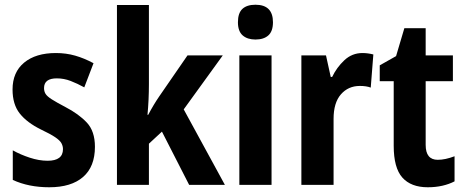

<svg xmlns="http://www.w3.org/2000/svg" viewBox="-20 -781 1961 811"><path d="M381 -161Q381 -77 331 -33.5Q281 10 188 10Q101 10 34 -21V-146Q66 -128 105.5 -115Q145 -102 181 -102Q246 -102 246 -151Q246 -164 239.5 -176Q233 -188 213 -201.5Q193 -215 153 -234Q94 -263 63.5 -301.5Q33 -340 33 -403Q33 -476 82 -516.5Q131 -557 216 -557Q259 -557 297.5 -546Q336 -535 375 -514L336 -412Q307 -428 278.5 -439Q250 -450 220 -450Q166 -450 166 -409Q166 -395 172.5 -384.5Q179 -374 198.5 -361.5Q218 -349 256 -329Q312 -300 346.5 -263.5Q381 -227 381 -161Z M609 -426Q609 -393 607.5 -360.5Q606 -328 603 -296H606Q617 -317 629 -337Q641 -357 652 -373L772 -547H921L756 -319L930 0H779L664 -225L609 -174V0H474V-760H609Z M1059 -761Q1133 -761 1133 -687Q1133 -649 1113.5 -631.5Q1094 -614 1059 -614Q1025 -614 1005 -631.5Q985 -649 985 -687Q985 -726 1004 -743.5Q1023 -761 1059 -761ZM1127 -547V0H991V-547Z M1511 -557Q1533 -557 1557 -551L1546 -411Q1528 -418 1500 -418Q1451 -418 1420 -382.5Q1389 -347 1389 -279V0H1253V-547H1357L1377 -456H1383Q1402 -496 1434.5 -526.5Q1467 -557 1511 -557Z M1829 -106Q1861 -106 1900 -121V-15Q1877 -3 1848.5 3.5Q1820 10 1787 10Q1716 10 1679.5 -31Q1643 -72 1643 -165V-438H1584V-505L1653 -544L1688 -662H1778V-547H1893V-438H1778V-169Q1778 -106 1829 -106Z"/></svg>

Font: Noto Sans Thai Cond
Style: Bold
Weight: 700
Width: 3
Designer: Monotype Design Team
Foundry: Monotype Imaging Inc.
Version: Version 2.002; ttfautohint (v1.8.4.7-5d5b)